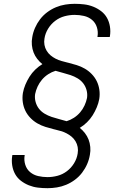

<svg xmlns="http://www.w3.org/2000/svg" viewBox="-20 -843 640 1006"><path d="M229 143Q203 143 178.5 140Q154 137 131.5 128Q109 119 90 104.5Q71 90 59.5 69.5Q48 49 44 24Q40 -1 44 -26Q44 -27 44.5 -28.5Q45 -30 45 -31H110Q109 -30 109 -29Q109 -28 109 -28Q105 -3 112.5 20.5Q120 44 138 59Q156 74 180 79.5Q204 85 229 85Q255 85 281.5 78Q308 71 330.5 54Q353 37 368 12.5Q383 -12 387 -39Q390 -56 387 -72.5Q384 -89 375.5 -103Q367 -117 355 -127Q343 -137 328.5 -144.5Q314 -152 298 -156.5Q282 -161 266 -165H265Q241 -171 218.5 -178Q196 -185 176 -196.5Q156 -208 139.5 -225Q123 -242 113 -262.5Q103 -283 99.5 -307Q96 -331 100 -356Q104 -378 113 -399.5Q122 -421 134.5 -441Q147 -461 164.5 -478Q182 -495 202 -507Q187 -519 175 -534.5Q163 -550 156 -568Q149 -586 147 -607Q145 -628 149 -648Q153 -673 163.5 -697Q174 -721 190 -742Q206 -763 227.5 -779Q249 -795 273 -805Q297 -815 322 -819Q347 -823 371 -823Q397 -823 421.5 -820Q446 -817 468.5 -808Q491 -799 510 -784.5Q529 -770 540.5 -749.5Q552 -729 556 -704Q560 -679 556 -654Q556 -653 555.5 -651.5Q555 -650 555 -649H490Q491 -650 491 -651Q491 -652 491 -652Q495 -677 487.5 -700.5Q480 -724 462 -739Q444 -754 420 -759.5Q396 -765 371 -765Q345 -765 318.5 -758Q292 -751 269.5 -734Q247 -717 232 -692.5Q217 -668 213 -641Q210 -624 213 -607.5Q216 -591 224.5 -577Q233 -563 245 -553Q257 -543 271.5 -535.5Q286 -528 302 -523.5Q318 -519 334 -515H335Q359 -509 381.5 -502Q404 -495 424 -483.5Q444 -472 460.5 -455Q477 -438 487 -417.5Q497 -397 500.5 -373Q504 -349 500 -324Q496 -302 487 -280.5Q478 -259 465.5 -239Q453 -219 435.5 -202Q418 -185 398 -173Q413 -161 425 -145.5Q437 -130 444 -112Q451 -94 453 -73Q455 -52 451 -32Q447 -7 436.5 17Q426 41 410 62Q394 83 372.5 99Q351 115 327 125Q303 135 278 139Q253 143 229 143ZM329 -208Q349 -214 367.5 -226Q386 -238 400 -254.5Q414 -271 423 -290.5Q432 -310 436 -330Q439 -351 433.5 -371Q428 -391 416 -406.5Q404 -422 386.5 -432.5Q369 -443 349.5 -449.5Q330 -456 310.5 -461Q291 -466 271 -472Q251 -466 232.5 -454Q214 -442 200 -425.5Q186 -409 177 -389.5Q168 -370 164 -350Q161 -329 166.5 -309Q172 -289 184 -273.5Q196 -258 213.5 -247.5Q231 -237 250.5 -230.5Q270 -224 289.5 -219Q309 -214 329 -208Z"/></svg>

Font: Iosevka Etoile Light Oblique
Style: Regular
Weight: 300
Italic angle: -9°
Designer: Belleve Invis
Foundry: Belleve Invis
Version: Version 15.5.2; ttfautohint (v1.8.4)